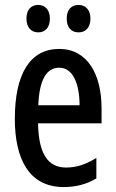

<svg xmlns="http://www.w3.org/2000/svg" viewBox="-20 -747 468 777"><path d="M87 -672C87 -635 107 -616 135 -616C162 -616 182 -635 182 -672C182 -707 162 -727 135 -727C107 -727 87 -709 87 -672ZM250 -672C250 -635 269 -616 298 -616C326 -616 346 -635 346 -672C346 -707 326 -727 298 -727C270 -727 250 -709 250 -672ZM220 -549C102 -549 40 -449 40 -266C40 -106 96 10 238 10C286 10 330 -1 370 -25V-108C327 -81 289 -69 247 -69C172 -69 136 -128 134 -248H391V-309C391 -447 333 -549 220 -549ZM220 -473C276 -473 302 -406 302 -321H135C139 -426 169 -473 220 -473Z"/></svg>

Font: Noto Sans Gujarati ExtraCondensed Medium
Style: Regular
Weight: 500
Width: 2
Designer: Jelle Bosma - Monotype Design Team, Universal Thirst
Foundry: Monotype Imaging Inc.
Version: Version 2.106